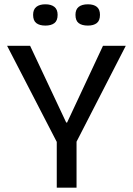

<svg xmlns="http://www.w3.org/2000/svg" viewBox="-20 -873 618 893"><path d="M244 0V-213L13 -660H120L288 -303H292L459 -660H565L336 -214V0ZM389 -754Q361 -754 346 -765.5Q331 -777 331 -804Q331 -829 346 -841Q361 -853 389 -853Q416 -853 430.5 -841Q445 -829 445 -804Q445 -777 430 -765.5Q415 -754 389 -754ZM191 -754Q164 -754 149 -765.5Q134 -777 134 -804Q134 -829 149 -841Q164 -853 191 -853Q218 -853 233 -841Q248 -829 248 -804Q248 -777 233 -765.5Q218 -754 191 -754Z"/></svg>

Font: Bricolage Grotesque 17pt
Style: Regular
Weight: 400
Version: Version 1.001;gftools[0.9.33.dev8+g029e19f]